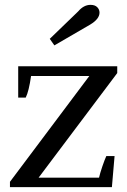

<svg xmlns="http://www.w3.org/2000/svg" viewBox="-20 -771 524 791"><path d="M185 -611 302 -724Q325 -751 353 -751Q371 -751 380.5 -741.5Q390 -732 390 -719Q390 -693 352 -670L204 -584ZM21 -22 348 -458H108Q99 -395 86 -369H55V-498H463V-470L139 -39H388Q392 -57 401.5 -85Q411 -113 418 -128H452L441 0H21Z"/></svg>

Font: Trirong Medium
Style: Regular
Weight: 500
Designer: Katatrad Team
Foundry: CadsonDemak
Version: Version 1.001